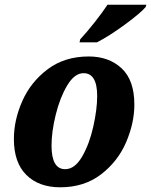

<svg xmlns="http://www.w3.org/2000/svg" viewBox="-20 -786 642 816"><path d="M39 -195Q39 -276 75 -357Q111 -438 183 -492Q255 -546 357 -546Q443 -546 497 -495.5Q551 -445 551 -342Q551 -263 516 -181.5Q481 -100 409.5 -45Q338 10 236 10Q145 10 92 -42.5Q39 -95 39 -195ZM393 -378Q393 -475 335 -475Q297 -475 266 -423.5Q235 -372 217 -299Q199 -226 199 -167Q199 -67 257 -67Q298 -67 329 -120.5Q360 -174 376.5 -248Q393 -322 393 -378ZM321 -619Q348 -648 382 -691Q416 -734 437 -766H602L599 -756Q577 -730 510 -681Q443 -632 392 -606H318Z"/></svg>

Font: Noto Serif NarrowExtraBold
Style: Italic
Weight: 800
Width: 4
Italic angle: -12°
Designer: Monotype Design Team
Foundry: Monotype Imaging Inc.
Version: Version 1.001